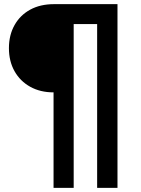

<svg xmlns="http://www.w3.org/2000/svg" viewBox="-20 -725 679 925"><path d="M238 180V-280Q174 -280 125.5 -307Q77 -334 50 -382Q23 -430 23 -493Q23 -556 50 -604Q77 -652 125.5 -678.5Q174 -705 240 -705H546V180H448V-609H335V180Z"/></svg>

Font: Nunito Sans 8pt
Style: Bold
Weight: 700
Version: Version 3.101;gftools[0.9.27]